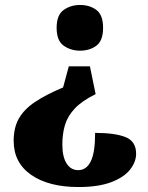

<svg xmlns="http://www.w3.org/2000/svg" viewBox="-20 -561 597 773"><path d="M302 -541Q341 -541 368 -521Q395 -501 395 -449Q395 -397 368 -377Q341 -357 302 -357Q265 -357 236.5 -377Q208 -397 208 -449Q208 -501 236.5 -521Q265 -541 302 -541ZM365 -182Q310 -155 281 -124Q252 -93 241.5 -57.5Q231 -22 231 21Q231 70 248 97Q265 124 295 124Q328 124 345.5 88.5Q363 53 363 -26Q443 -26 485.5 -9Q528 8 528 58Q528 91 503.5 122Q479 153 427.5 172.5Q376 192 296 192Q176 192 105.5 143Q35 94 35 6Q35 -47 56 -84Q77 -121 121 -150.5Q165 -180 234 -209L257 -294H342Z"/></svg>

Font: Noto Serif Hentaigana Black
Style: Regular
Weight: 900
Designer: Kazuhiro Yamada
Foundry: nipponia
Version: Version 1.000; ttfautohint (v1.8.4.7-5d5b)